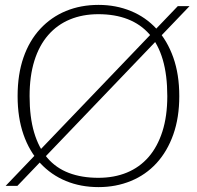

<svg xmlns="http://www.w3.org/2000/svg" viewBox="-20 -748 805 785"><path d="M382 -690Q318 -690 266 -668.5Q214 -647 177 -604.5Q140 -562 120.5 -499.5Q101 -437 101 -355Q101 -269 119.5 -206.5Q138 -144 173.5 -102.5Q209 -61 261.5 -41Q314 -21 382 -21Q447 -21 499 -42.5Q551 -64 587.5 -106Q624 -148 644 -210.5Q664 -273 664 -355Q664 -441 645.5 -504Q627 -567 591 -608Q555 -649 502.5 -669.5Q450 -690 382 -690ZM383 17Q310 17 249.5 -8Q189 -33 144.5 -81Q100 -129 76 -198Q52 -267 52 -355Q52 -444 76 -513Q100 -582 144.5 -630Q189 -678 249.5 -703Q310 -728 383 -728Q454 -728 515 -703Q576 -678 620 -630Q664 -582 688.5 -513Q713 -444 713 -355Q713 -267 688.5 -198Q664 -129 620 -81Q576 -33 515 -8Q454 17 383 17ZM3 12 707 -723H755L51 12Z"/></svg>

Font: Roboto Serif 20pt Thin
Style: Regular
Weight: 250
Version: Version 1.008